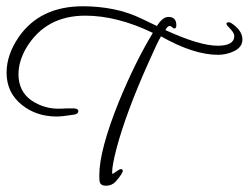

<svg xmlns="http://www.w3.org/2000/svg" viewBox="-20 -557 794 613"><path d="M318 36Q303 36 299 26Q297 20 297 3Q297 -77 359 -231Q411 -358 468 -452Q354 -507 252 -507Q127 -507 65 -406Q39 -362 39 -320Q39 -265 81 -236Q100 -223 123.5 -216Q147 -209 175 -210L194 -211H214Q230 -211 230 -202Q230 -193 216 -191Q179 -185 161 -185Q96 -185 50 -222Q1 -261 1 -325Q1 -382 40 -439Q108 -537 245 -537Q295 -537 342.5 -527.5Q390 -518 435 -496L481 -474Q499 -503 518 -503Q543 -503 543 -476Q543 -466 536 -466Q534 -466 530 -470Q526 -474 521 -474Q515 -474 508 -461Q617 -411 675 -411Q728 -411 728 -442Q728 -451 716 -464Q703 -477 703 -481Q703 -486 711 -486Q717 -486 733 -472Q754 -453 754 -431Q754 -406 726 -393Q702 -382 676 -382Q598 -382 494 -441Q488 -431 478 -410Q468 -389 454 -357Q383 -199 352 -83Q338 -29 338 -7Q338 -2 340 -2Q341 -2 352 -10Q362 -17 365 -17Q372 -17 372 -12Q372 -3 349 23Q337 36 318 36Z"/></svg>

Font: Petemoss
Style: Regular
Weight: 400
Designer: Robert E. Leuschke
Foundry: Robert E. Leuschke
Version: Version 1.010; ttfautohint (v1.8.3)